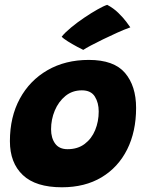

<svg xmlns="http://www.w3.org/2000/svg" viewBox="-20 -784 625 814"><path d="M242.5 10Q131.5 10 76.8 -41.8Q22 -93.5 22 -185.5Q22 -288 64 -365.5Q106 -443 181.5 -486.5Q257 -530 356.5 -530Q463 -530 510 -474.8Q557 -419.5 557 -326.5Q557 -226 519 -150.2Q481 -74.5 410.5 -32.2Q340 10 242.5 10ZM266.5 -151.5Q309.5 -151.5 339 -173.8Q368.5 -196 383.5 -232.5Q398.5 -269 398.5 -311.5Q398.5 -348.5 382 -374.8Q365.5 -401 327 -401Q286.5 -401 257.2 -377Q228 -353 212.2 -315.2Q196.5 -277.5 196.5 -236Q196.5 -199 213.8 -175.2Q231 -151.5 266.5 -151.5ZM434.5 -763.5Q461 -749.5 481.5 -729.5Q502 -709.5 515.2 -692Q528.5 -674.5 532.5 -668Q507 -659 476.5 -645.2Q446 -631.5 416.8 -617.2Q387.5 -603 365 -591Q342.5 -579 333 -572.5Q327 -575 307.5 -585.5Q288 -596 268.2 -608.2Q248.5 -620.5 241.5 -628.5Q255.5 -646 281.5 -667.5Q307.5 -689 337.5 -709.2Q367.5 -729.5 393.8 -744.2Q420 -759 434.5 -763.5Z"/></svg>

Font: Grandstander ExtraBold
Style: Italic
Weight: 800
Italic angle: -15°
Designer: Tyler Finck
Foundry: Etcetera Type Co
Version: Version 1.200; ttfautohint (v1.8.3)